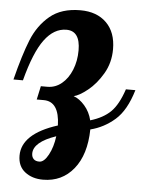

<svg xmlns="http://www.w3.org/2000/svg" viewBox="-54 -553 647 847"><g transform="rotate(5 270.0 -129.5)"><path d="M56 153Q56 56 213 6Q210 -100 141 -100H110L123 -160H152Q187 -160 215 -183Q243 -206 259 -245.5Q275 -285 275 -332Q275 -418 214 -418Q159 -418 117 -361.5Q75 -305 42 -179H0Q28 -290 55 -357Q82 -424 133 -466.5Q184 -509 268 -509Q341 -509 383.5 -467Q426 -425 426 -350Q426 -290 397.5 -241.5Q369 -193 332 -163.5Q295 -134 271 -129Q297 -120 320.5 -93Q344 -66 353 -29Q410 -46 442.5 -78Q475 -110 498 -179H540Q513 -88 465 -46Q417 -4 357 11Q355 123 303.5 186.5Q252 250 168 250Q120 250 88 225Q56 200 56 153ZM210 54Q111 88 111 139Q111 154 119.5 163Q128 172 145 172Q166 172 185 137Q204 102 210 54Z"/></g></svg>

Font: Lobster
Style: Regular
Weight: 400
Designer: Impallari Type
Foundry: Impallari Type
Version: Version 2.100